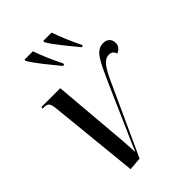

<svg xmlns="http://www.w3.org/2000/svg" viewBox="-225 -866 972 972"><g transform="rotate(-45 261.0 -380.0)"><path d="M250 -606H260V-615C235 -663 210 -724 195 -766H135V-757C161 -713 211 -654 250 -606ZM384 -606H393V-615C368 -663 344 -724 329 -766H269V-757C294 -713 346 -654 384 -606ZM75 -469 123 6 193 0 363 -372C397 -448 420 -482 455 -482C473 -482 484 -473 489 -456C508 -463 522 -477 522 -500C522 -525 506 -544 476 -544C423 -544 402 -494 351 -381L251 -153C234 -116 215 -73 203 -42H201C199 -85 194 -156 189 -206L161 -536H26L24 -526H34C65 -526 71 -514 75 -469Z"/></g></svg>

Font: Noto Serif Display ExtraCondensed Medium
Style: Italic
Weight: 500
Width: 2
Italic angle: -12°
Designer: Monotype Design Team
Foundry: Monotype Imaging Inc.
Version: Version 2.009